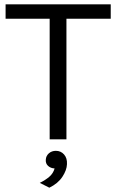

<svg xmlns="http://www.w3.org/2000/svg" viewBox="-20 -648 540 893"><path d="M6 -561V-628H495V-561H271.5L289 -579V0H211V-579L228.5 -561ZM209.5 225 165 202.5Q191.5 189.5 209.5 174Q227.5 158.5 234 135.5Q215.5 134.5 203.5 123.5Q191.5 112.5 193 94.5Q194 77 207.2 65.2Q220.5 53.5 240 53.5Q263 53.5 278 70.5Q293 87.5 291.5 115.5Q290.5 143.5 270 174.5Q249.5 205.5 209.5 225Z"/></svg>

Font: Karla
Style: Regular
Weight: 400
Designer: Jonathan Pinhorn
Version: Version 2.004;gftools[0.9.33]